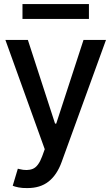

<svg xmlns="http://www.w3.org/2000/svg" viewBox="-20 -748 564 972"><path d="M117.2 204.1Q93.3 204.6 73.7 200.7Q54.2 196.8 44.4 192.4L70.3 106L77.6 107.9Q118.2 118.2 146.2 106.7Q174.3 95.2 193.4 43.5L206.5 7.3L7.3 -545.9H121.1L258.8 -122.1H264.6L402.8 -545.9H516.6L292 72.3Q268.6 137.2 226.1 170.9Q183.6 204.6 117.2 204.1ZM430.2 -727.5V-652.3H93.8V-727.5Z"/></svg>

Font: Inter Tight Medium
Style: Regular
Weight: 500
Designer: Rasmus Andersson
Foundry: rsms
Version: Version 3.004; ttfautohint (v1.8.4.7-5d5b)